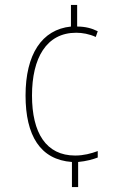

<svg xmlns="http://www.w3.org/2000/svg" viewBox="-20 -744 499 774"><path d="M291 -637V-724H266V-637C148 -625 83 -524 83 -359C83 -198 142 -100 270 -91V10H295V-91C328 -94 356 -102 374 -109V-135C347 -125 317 -117 283 -117C166 -117 109 -208 109 -359C109 -510 167 -612 287 -612C312 -612 340 -607 366 -595L374 -618C350 -630 324 -637 291 -637Z"/></svg>

Font: Noto Sans Gujarati Condensed Thin
Style: Regular
Weight: 100
Width: 3
Designer: Jelle Bosma - Monotype Design Team, Universal Thirst
Foundry: Monotype Imaging Inc.
Version: Version 2.106